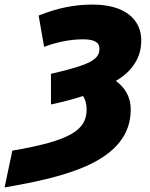

<svg xmlns="http://www.w3.org/2000/svg" viewBox="-83 -580 655 840"><path d="M-63 240C198 195 489 129 489 -101C489 -158 462 -198 424 -226C492 -266 535 -324 535 -403C535 -494 465 -560 322 -560C240 -560 166 -544 86 -512L110 -375C160 -394 221 -408 280 -408C327 -408 352 -396 352 -368C352 -321 318 -298 140 -257V-123C187 -133 235 -145 280 -160C290 -146 296 -125 296 -101C296 -10 223 36 -29 79Z"/></svg>

Font: Noto Sans UI Black
Style: Italic
Weight: 900
Italic angle: -372°
Designer: Monotype Design Team
Foundry: Monotype Imaging Inc.
Version: Version 1.901